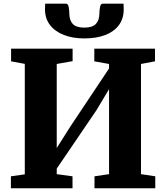

<svg xmlns="http://www.w3.org/2000/svg" viewBox="-20 -1002 885 1022"><path d="M38 0V-63.5L112 -74V-662L39 -675.5V-743H366.5V-676.5L282 -661.5V-214L354.5 -328.5L560.5 -637.5V-661.5L482 -675.5V-743H805V-675.5L730.5 -661.5V-75L806.5 -63.5V0H483V-63.5L560.5 -75V-527.5L493.5 -415.5L282 -104.5V-75L366 -63.5V0ZM331 -982.5Q342.5 -982.5 345.8 -963.5Q349 -944.5 349 -930Q349 -894.5 367.2 -874.8Q385.5 -855 429 -855Q472 -855 490.5 -874.8Q509 -894.5 509 -930Q509 -944.5 512.2 -963.5Q515.5 -982.5 526.5 -982.5H637.5Q637.5 -975 638 -967.5Q638.5 -960 638.5 -952Q638.5 -903 612.8 -868.2Q587 -833.5 540 -815.5Q493 -797.5 428.5 -797.5Q367.5 -797.5 320.2 -815.8Q273 -834 246.2 -868.8Q219.5 -903.5 219.5 -952Q219.5 -960 220 -967.5Q220.5 -975 220.5 -982.5Z"/></svg>

Font: Merriweather 24pt Black
Style: Regular
Weight: 900
Designer: Eben Sorkin
Foundry: Eben Sorkin
Version: Version 2.100